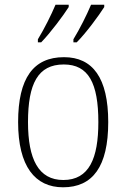

<svg xmlns="http://www.w3.org/2000/svg" viewBox="-20 -786 537 816"><path d="M292 -619V-606H306C346 -646 401 -721 423 -756V-766H367C348 -721 320 -665 292 -619ZM141 -619V-606H155C194 -646 250 -721 272 -756V-766H216C197 -721 169 -665 141 -619ZM248 10C374 10 440 -78 440 -267C440 -455 374 -543 252 -543C122 -543 57 -454 57 -267C57 -79 129 10 248 10ZM249 -21C144 -21 99 -109 99 -267C99 -430 141 -512 251 -512C356 -512 398 -433 398 -267C398 -113 359 -21 249 -21Z"/></svg>

Font: Noto Serif Devanagari SemiCondensed ExtraLight
Style: Regular
Weight: 200
Width: 4
Designer: Universal Thirst, Indian Type Foundry and the Monotype Design Team
Foundry: Monotype Imaging Inc.
Version: Version 2.004